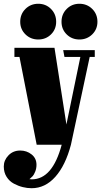

<svg xmlns="http://www.w3.org/2000/svg" viewBox="-63 -765 535 1015"><path d="M312 0Q283.2 109.4 229.5 169.7Q175.8 230 104 230Q81.1 230 57.4 224.1Q33.7 218.3 10.3 205.8Q-13.2 193.4 -28.1 169.9Q-43 146.5 -43 115.2Q-43 82 -18.3 56.4Q6.3 30.8 43.9 30.8Q78.1 30.8 104 51.3Q129.9 71.8 129.9 106Q129.9 126 123 142.6Q116.2 159.2 109.9 166Q103.5 172.9 92.8 182.1Q96.7 183.1 105 183.1Q214.4 183.1 263.2 0H130.9L40 -463.9H13.2V-512.2H225.1L288.1 -106.9L361.8 -463.9H277.8L271 -500H438V-463.9H411.1ZM43.9 -649.9Q43.9 -690.4 71.5 -717.8Q99.1 -745.1 139.2 -745.1Q179.2 -745.1 206.5 -717.8Q233.9 -690.4 233.9 -649.9Q233.9 -609.9 206.5 -583Q179.2 -556.2 139.2 -556.2Q99.1 -556.2 71.5 -583.3Q43.9 -610.4 43.9 -649.9ZM262.2 -649.9Q262.2 -690.4 289.6 -717.8Q316.9 -745.1 356.9 -745.1Q397 -745.1 424.6 -717.8Q452.1 -690.4 452.1 -649.9Q452.1 -610.4 424.6 -583.3Q397 -556.2 356.9 -556.2Q316.9 -556.2 289.6 -583Q262.2 -609.9 262.2 -649.9Z"/></svg>

Font: Lletraferida
Style: Heavy
Weight: 900
Designer: Josep Patau Bellart
Foundry: Josep Patau Bellart
Version: Version 1.000